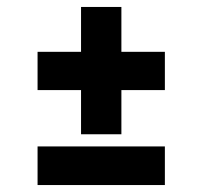

<svg xmlns="http://www.w3.org/2000/svg" viewBox="-20 -601 574 552"><path d="M213 -581H329V-452H454V-342H329V-215H213V-342H88V-452H213ZM88 -180H454V-69H88Z"/></svg>

Font: Reem Kufi SemiBold
Style: Regular
Weight: 600
Designer: Khaled Hosny
Version: Version 1.001